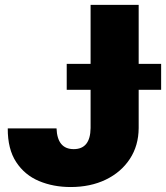

<svg xmlns="http://www.w3.org/2000/svg" viewBox="-20 -747 672 777"><path d="M346.6 -727.3H541.2V-228.7Q540.8 -157.7 505.5 -103.9Q470.2 -50.1 408.2 -20.1Q346.2 9.9 265.6 9.9Q195.7 9.9 137.8 -14.4Q79.9 -38.7 45.5 -91.1Q11 -143.5 11.4 -227.3H208.8Q212 -143.5 278.4 -143.5Q345.5 -143.5 346.6 -228.7ZM250 -383.5V-488.6H632.1V-383.5Z"/></svg>

Font: Inter UI Black
Style: Regular
Weight: 900
Designer: Rasmus Andersson
Foundry: rsms
Version: 3.2;8d6f07862